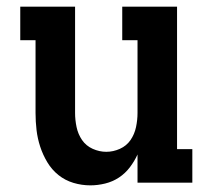

<svg xmlns="http://www.w3.org/2000/svg" viewBox="-20 -550 640 578"><path d="M252 8Q226 8 201 0.5Q176 -7 156 -23Q136 -39 122.5 -61.5Q109 -84 101 -108.5Q93 -133 90 -158.5Q87 -184 87 -210V-429H41V-530H206V-210Q206 -189 210.5 -167.5Q215 -146 227 -128.5Q239 -111 259 -102Q279 -93 300 -93Q321 -93 341 -102Q361 -111 373 -128.5Q385 -146 389.5 -167.5Q394 -189 394 -210V-429H348V-530H513V-101H559V0H394V-85Q385 -65 371 -46.5Q357 -28 338 -15.5Q319 -3 296.5 2.5Q274 8 252 8Z"/></svg>

Font: Iosevka Curly Slab Extended
Style: Bold
Weight: 700
Width: 7
Monospace: yes
Designer: Belleve Invis
Foundry: Belleve Invis
Version: Version 11.1.0; ttfautohint (v1.8.3)